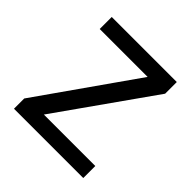

<svg xmlns="http://www.w3.org/2000/svg" viewBox="-149 -652 768 768"><g transform="rotate(45 235.0 -268.0)"><path d="M431 0H39V-58L327 -468H56V-536H424V-470L140 -68H431Z"/></g></svg>

Font: Noto Sans Sogdian
Style: Regular
Weight: 400
Designer: Monotype Design Team
Foundry: Monotype Imaging Inc.
Version: Version 2.002; ttfautohint (v1.8.4.7-5d5b)